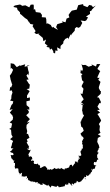

<svg xmlns="http://www.w3.org/2000/svg" viewBox="-20 -898 539 938"><path d="M249 -637 251 -652 261 -649 259 -667 275 -658 276 -674 289 -686 290 -696 299 -708 312 -714 313 -706 325 -730 329 -725V-730L345 -748L346 -759L354 -766L364 -762L372 -767L382 -786L374 -798L395 -795L402 -799L410 -813L400 -817L420 -830L419 -844H425L430 -852L432 -854L448 -871L434 -863L428 -871L416 -874L407 -863L387 -871L386 -878L363 -873L362 -872L355 -851L331 -846C325 -840 320 -833 315 -825L319 -813L305 -807L304 -803L300 -789L282 -794L287 -788L260 -780L254 -766L263 -752L245 -762L240 -767L235 -763L228 -776L213 -784L207 -782L206 -804L203 -813H198L184 -814L185 -825L177 -836L155 -839L151 -854L145 -850V-871L143 -876L130 -875L123 -862L104 -872L91 -870L90 -869L78 -876L52 -871L45 -864L63 -860L66 -849L72 -844L78 -837V-830L83 -827L102 -810L113 -803L125 -784L122 -794L128 -781L143 -778L139 -770L154 -746L148 -738L157 -732L174 -734L168 -731L189 -713L192 -697L205 -705L199 -686L213 -674L206 -669L221 -666L224 -655L232 -661L240 -648L241 -640ZM466 -264 468 -282 462 -294 459 -286 472 -305 474 -310 463 -330 456 -341 469 -348 454 -361H467L456 -377L466 -395L471 -393L473 -400L463 -421L454 -423L472 -440L473 -453H470L463 -467V-473L471 -498L460 -508L467 -519L463 -517L455 -519L468 -548L470 -550L456 -561L458 -566L470 -585H453L449 -573L426 -584L431 -578L413 -572L397 -581L384 -580L378 -585L385 -560L381 -550L375 -558L373 -541L383 -536L377 -529L381 -506L389 -498L380 -481L379 -475L389 -463L388 -465L383 -439L373 -441C378 -432 383 -422 389 -413L376 -398L391 -387L372 -392L384 -384L381 -358L383 -352L385 -339L389 -337L390 -333L378 -312L376 -304H373L377 -279L382 -276L385 -272L389 -259L373 -245L381 -230L383 -232L389 -223L381 -208V-204C386 -204 375 -194 387 -189C383 -192 384 -180 385 -175C380 -169 383 -168 379 -175C383 -170 373 -155 377 -163C367 -158 381 -143 376 -138C368 -134 371 -138 362 -137C370 -126 374 -142 363 -127C371 -135 373 -116 363 -124C369 -111 355 -120 363 -105C349 -114 352 -113 362 -101C347 -111 357 -108 346 -109C344 -103 351 -101 345 -99C344 -100 339 -91 334 -84C329 -95 336 -94 322 -92C320 -85 313 -75 320 -80C313 -80 302 -74 299 -73C299 -73 307 -81 296 -74C302 -81 292 -70 296 -68C289 -73 282 -73 280 -78C275 -69 258 -75 269 -79C268 -79 254 -66 247 -78C237 -70 249 -78 230 -67C229 -68 237 -78 220 -68C222 -74 208 -67 211 -66C214 -75 208 -77 200 -87C190 -74 198 -71 198 -87C186 -84 179 -72 174 -81C170 -78 181 -80 173 -94C176 -82 161 -99 165 -100C153 -93 159 -96 165 -86C164 -99 147 -99 145 -94C154 -99 139 -100 146 -106C148 -112 140 -116 136 -113C130 -107 131 -121 137 -120C141 -117 135 -128 136 -132C133 -129 131 -139 121 -131C123 -144 117 -137 119 -144C122 -153 130 -158 129 -168C124 -159 119 -168 111 -171C121 -174 126 -168 120 -178C123 -190 127 -184 121 -183C113 -197 113 -197 110 -202L115 -206L111 -217L124 -225L117 -243L110 -245L113 -257L109 -274L110 -288L125 -303L111 -299L126 -316L108 -335L120 -346L121 -353L113 -366L123 -361V-373L110 -384L109 -403L126 -407V-422L112 -419V-431L125 -453L110 -463L123 -465L126 -486H123L109 -508L120 -510L109 -529L116 -537L119 -529L121 -545L118 -554L113 -579L125 -577L100 -572L103 -584L77 -576L79 -580C73 -577 68 -573 62 -570L48 -586L32 -589V-562L36 -566L44 -557L37 -541L28 -528L31 -514V-512L38 -489L40 -485L34 -470L30 -474L27 -454L37 -457L41 -446L36 -431L35 -415L29 -407L45 -403L42 -391L36 -385L27 -361L42 -365L28 -348L42 -332V-328L44 -325L42 -313L27 -300L39 -294L35 -274L25 -268L34 -264L36 -240L42 -229L29 -218L43 -210V-202L41 -204C38 -198 38 -181 33 -180C36 -171 35 -172 46 -174C36 -166 40 -162 28 -157C44 -146 41 -157 47 -143C37 -138 46 -139 32 -141C35 -129 33 -140 36 -122C36 -130 45 -114 44 -114C54 -116 49 -110 48 -110C48 -110 42 -93 61 -107C48 -103 56 -98 52 -85C50 -81 54 -82 53 -77C54 -70 55 -78 68 -75C69 -78 71 -63 70 -65C69 -64 74 -51 73 -51C86 -54 72 -46 77 -46C77 -48 89 -56 88 -54C86 -40 86 -49 86 -33C86 -43 96 -29 110 -39C109 -36 114 -35 112 -21C116 -29 103 -21 112 -29C122 -28 112 -24 120 -17C133 -14 128 -7 138 -13C131 -17 142 -4 142 -18C140 -17 139 -1 144 -11C159 -8 147 -3 163 -9C166 -8 164 5 163 -1C176 -7 172 9 188 4C194 -2 187 15 188 -4C195 4 206 4 212 10C202 1 210 17 216 3C216 11 217 3 227 19C227 19 228 15 232 9C244 11 252 16 257 14C260 16 254 1 268 16C261 12 279 15 266 20C269 14 289 15 291 12C300 16 294 -1 306 0C298 3 297 7 318 2C311 -1 309 13 316 -6C327 1 325 9 335 9C326 4 331 -9 339 4C348 -12 354 -4 347 2C348 3 357 -12 355 -15C370 -7 360 -4 372 -11C373 -17 369 -25 372 -10C386 -18 373 -11 379 -16C396 -32 385 -35 401 -23C399 -19 389 -32 392 -35C408 -26 395 -44 406 -42C403 -34 416 -39 421 -53C419 -47 421 -46 421 -46C424 -63 432 -56 429 -64C427 -68 434 -53 425 -75C433 -65 437 -61 432 -71C433 -76 442 -69 445 -78C444 -85 441 -79 451 -90C437 -89 436 -96 440 -107C452 -103 451 -107 454 -114C451 -108 456 -118 453 -118C460 -116 465 -119 452 -131C453 -124 458 -129 454 -136C456 -148 459 -148 461 -147C455 -153 470 -155 457 -153C454 -164 463 -167 461 -168C460 -176 470 -178 465 -179C463 -193 459 -194 455 -205L458 -224L473 -233L458 -242L471 -249C469 -253 467 -258 466 -264Z"/></svg>

Font: Charger Distortion
Style: 1
Weight: 400
Designer: Jasper
Foundry: Cannot Into Space Fonts
Version: Version 0.98